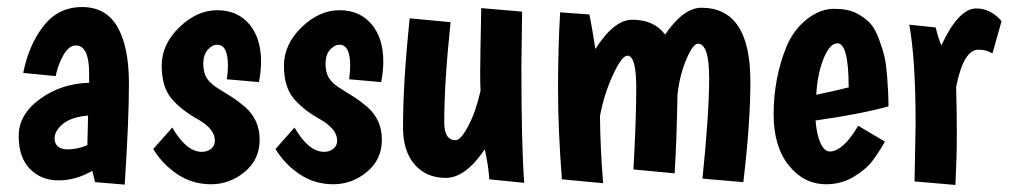

<svg xmlns="http://www.w3.org/2000/svg" viewBox="-20 -502 2863 545"><path d="M334 22 250 15 242 -17Q195 10 146 10Q97 10 65 -22.5Q33 -55 33 -116Q33 -177 93.5 -221Q154 -265 233 -267V-294Q233 -373 195 -373Q176 -373 160.5 -346.5Q145 -320 138 -286L46 -295Q61 -373 103 -427.5Q145 -482 213 -482Q281 -482 313.5 -425.5Q346 -369 346 -265Q346 -161 334 22ZM135 -110Q135 -78 173 -78Q199 -78 228 -90L230 -174Q183 -170 159 -150.5Q135 -131 135 -110Z M627 -315Q627 -375 597 -375Q582 -375 569.5 -360.5Q557 -346 557 -321.5Q557 -297 566.5 -281Q576 -265 601.5 -249.5Q627 -234 641.5 -224.5Q656 -215 676 -198Q717 -162 717 -105.5Q717 -49 674.5 -14Q632 21 579 21Q526 21 483.5 -7.5Q441 -36 415 -79L469 -140Q509 -71 553 -71Q568 -71 579 -79.5Q590 -88 590 -103Q590 -135 544 -162Q495 -189 467 -222Q439 -255 439 -315.5Q439 -376 489 -424.5Q539 -473 596.5 -473Q654 -473 687.5 -433.5Q721 -394 721 -327Q721 -300 715 -269L624 -277Q627 -300 627 -315Z M974 -315Q974 -375 944 -375Q929 -375 916.5 -360.5Q904 -346 904 -321.5Q904 -297 913.5 -281Q923 -265 948.5 -249.5Q974 -234 988.5 -224.5Q1003 -215 1023 -198Q1064 -162 1064 -105.5Q1064 -49 1021.5 -14Q979 21 926 21Q873 21 830.5 -7.5Q788 -36 762 -79L816 -140Q856 -71 900 -71Q915 -71 926 -79.5Q937 -88 937 -103Q937 -135 891 -162Q842 -189 814 -222Q786 -255 786 -315.5Q786 -376 836 -424.5Q886 -473 943.5 -473Q1001 -473 1034.5 -433.5Q1068 -394 1068 -327Q1068 -300 1062 -269L971 -277Q974 -300 974 -315Z M1462 -469 1460 -311Q1460 -88 1468 17L1369 7Q1366 -35 1356 -78Q1301 3 1245.5 3Q1190 3 1157 -35Q1124 -73 1124 -140Q1124 -270 1143 -450L1259 -439Q1241 -268 1241 -155Q1241 -104 1273 -104Q1288 -104 1309.5 -145Q1331 -186 1344 -244Q1343 -266 1343 -296Q1343 -326 1346 -479Z M1775 -446Q1836 -446 1868 -404Q1920 -480 1971 -480Q2110 -480 2110 -271Q2110 -153 2090 15L1974 5Q1993 -182 1993 -280Q1993 -378 1961 -378Q1947 -378 1928 -333Q1909 -288 1903 -233Q1901 -108 1895 -10L1778 -21Q1786 -162 1786 -253Q1786 -344 1761 -344Q1745 -344 1719.5 -288.5Q1694 -233 1683 -172Q1684 -80 1692 18L1575 7Q1564 -134 1564 -250Q1564 -366 1570 -467L1653 -461Q1659 -434 1670 -363Q1723 -446 1775 -446Z M2335 -72Q2373 -72 2416 -145L2492 -100Q2473 -67 2455.5 -44Q2438 -21 2403 0Q2368 21 2325 21Q2262 21 2219 -32.5Q2176 -86 2176 -177Q2176 -281 2213 -371Q2233 -418 2270.5 -447.5Q2308 -477 2347.5 -477Q2387 -477 2411 -464.5Q2435 -452 2449.5 -436.5Q2464 -421 2475 -391Q2486 -361 2490.5 -342Q2495 -323 2498 -287Q2502 -239 2502 -200Q2422 -178 2295 -160Q2298 -120 2309 -96Q2320 -72 2335 -72ZM2357 -379Q2335 -379 2317.5 -335Q2300 -291 2297 -233Q2350 -244 2389 -254Q2389 -379 2357 -379Z M2757 -361Q2715 -361 2694 -255Q2696 -185 2696 -121Q2696 -57 2692 23L2576 13Q2579 -134 2579 -149Q2579 -334 2561 -432L2636 -424Q2643 -395 2652 -373Q2701 -478 2751 -478Q2792 -478 2823 -442L2797 -350Q2781 -361 2757 -361Z"/></svg>

Font: Boogaloo
Style: Regular
Weight: 400
Designer: John Vargas Beltran
Foundry: John Vargas Beltran
Version: Version 1.002